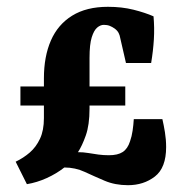

<svg xmlns="http://www.w3.org/2000/svg" viewBox="-20 -534 548 564"><path d="M468 -102Q468 -41 435 -15.5Q402 10 356 10Q318 10 287.5 -3Q257 -16 229 -29Q201 -42 169 -42Q146 -24 117.5 -11Q89 2 59 7L26 -59Q49 -70 67.5 -86Q86 -102 97.5 -126.5Q109 -151 109 -187V-304Q109 -368 129.5 -415Q150 -462 192 -488Q234 -514 297 -514Q338 -514 372 -505.5Q406 -497 431 -486Q434 -452 432 -418.5Q430 -385 424 -349H350L333 -423Q332 -430 328.5 -437Q325 -444 317 -450Q310 -455 302.5 -458Q295 -461 285 -461Q275 -461 265.5 -453Q256 -445 249.5 -424.5Q243 -404 243 -364V-215Q243 -167 232 -136Q221 -105 209 -87Q225 -87 239.5 -84.5Q254 -82 269 -80Q284 -78 300 -78Q326 -78 340.5 -87.5Q355 -97 362 -119Q367 -133 369.5 -150Q372 -167 373 -184H457Q461 -167 464.5 -145.5Q468 -124 468 -102ZM40 -224V-280H348V-224Z"/></svg>

Font: Yrsa
Style: Regular
Weight: 400
Designer: Anna Giedrys (Yrsa+Rasa design), David Brezina (Yrsa art-direction, Rasa art-direction, design)
Foundry: Rosetta Type Foundry
Version: Version 2.004